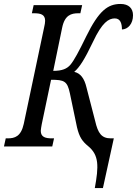

<svg xmlns="http://www.w3.org/2000/svg" viewBox="-37 -740 692 970"><path d="M442 210H483L538 -41H523C476 -41 458 -67 444 -128L400 -298C389 -345 369 -370 338 -377C365 -400 390 -439 433 -529C479 -627 512 -647 543 -647C573 -647 579 -618 579 -591C610 -592 635 -620 635 -663C635 -698 613 -720 572 -720C507 -720 462 -685 399 -557C362 -481 337 -434 318 -412C301 -393 278 -382 232 -382L277 -600C290 -664 323 -673 359 -673H369L378 -714H133L124 -673H135C168 -673 191 -667 191 -635C191 -628 189 -613 186 -602L83 -114C69 -50 37 -41 2 -41H-8L-17 0H227L236 -41H226C193 -41 169 -47 169 -79C169 -86 172 -101 174 -113L221 -337C288 -337 303 -330 316 -269L352 -97C364 -46 380 -25 408 -2C464 44 462 100 442 210Z"/></svg>

Font: Noto Serif ExtraCondensed
Style: Italic
Weight: 400
Width: 2
Italic angle: -12°
Designer: Monotype Design Team
Foundry: Monotype Imaging Inc.
Version: Version 2.014